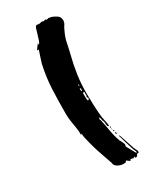

<svg xmlns="http://www.w3.org/2000/svg" viewBox="-152 -587 532 654"><g transform="rotate(-30 113.5 -260.5)"><path d="M145 12Q143 17 139.5 17.5Q136 18 133 18Q121 18 110 11.5Q99 5 99 -5L79 -63Q77 -69 74 -79Q71 -89 68 -100.5Q65 -112 62.5 -123Q60 -134 60 -140V-143L56 -140V-153Q54 -172 50.5 -190.5Q47 -209 47 -228Q47 -276 49 -323Q51 -370 62 -418Q65 -429 69 -440Q73 -451 77 -464H70Q72 -467 77 -474Q82 -481 85 -484V-478Q89 -480 92.5 -490Q96 -500 99 -511Q102 -522 105 -531Q108 -540 113 -540L122 -539Q126 -539 128 -540Q130 -541 133 -541Q137 -541 137 -539Q139 -539 142 -540Q145 -541 147 -541H149V-539H156L160 -541L162 -539H168Q178 -536 188.5 -529Q199 -522 199 -509Q199 -500 193.5 -492Q188 -484 185 -476Q175 -456 171 -435.5Q167 -415 162 -395Q153 -360 148 -325.5Q143 -291 143 -255Q143 -233 144 -208Q145 -183 147 -163Q147 -161 148 -155.5Q149 -150 150.5 -143.5Q152 -137 153 -131Q154 -125 154 -124V-118Q149 -120 148 -125.5Q147 -131 147 -136V-145L145 -140L141 -161Q137 -157 137 -155L139 -151Q144 -129 148 -105Q152 -81 160 -59Q162 -56 166 -47.5Q170 -39 170 -36L168 -30L189 8L191 3Q187 -4 182.5 -18Q178 -32 174.5 -44.5Q171 -57 168.5 -65.5Q166 -74 166 -71V-75Q167 -73 168.5 -72Q170 -71 170 -70L189 -13Q192 -5 194.5 -1.5Q197 2 197 10Q188 10 187 15Q186 20 179 20Q177 20 177 18V14L172 18Q169 18 167 17Q165 16 162 16Q159 16 159.5 18Q160 20 158 20H156Q154 18 150.5 16Q147 14 145 12ZM133 -253V-244Q133 -235 135 -230Q140 -230 140.5 -234.5Q141 -239 141 -241L137 -238V-241Q137 -245 139 -245V-261L137 -263L133 -259ZM133 -280H132Q131 -280 131 -274Q131 -268 132 -268Q134 -268 134.5 -270Q135 -272 135 -274Q135 -276 133 -280ZM160 -90Q164 -90 164 -84V-80Q163 -82 161.5 -84Q160 -86 160 -88ZM133 -288 135 -286V-297L133 -291ZM156 -115Q158 -115 158 -113Q158 -111 156 -111Q154 -111 154 -113Q154 -115 156 -115ZM160 -99Q162 -99 162 -97Q162 -95 160 -95Q158 -95 158 -97Q158 -99 160 -99ZM158 -107V-103Q156 -103 156 -107Z"/></g></svg>

Font: East Sea Dokdo
Style: Regular
Weight: 400
Designer: YoonDesign Inc.
Foundry: YoonDesign Inc.
Version: Version 1.00